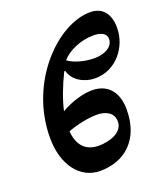

<svg xmlns="http://www.w3.org/2000/svg" viewBox="-134 -809 792 913"><g transform="rotate(-20 262.0 -353.0)"><path d="M216 10C343 10 434 -71 434 -222C434 -316 384 -364 310 -364C266 -364 207 -348 151 -316C163 -370 186 -431 217 -494H222C235 -442 291 -412 345 -412C450 -412 524 -505 524 -603C524 -669 494 -716 428 -716C262 -716 45 -499 45 -219C45 -77 119 10 216 10ZM143 -217C175 -230 240 -247 291 -247C337 -247 375 -227 375 -183C375 -122 295 -105 252 -105C181 -105 148 -150 143 -217ZM243 -540C275 -578 341 -607 405 -607C441 -607 470 -595 470 -566C470 -525 424 -503 374 -503C324 -503 270 -519 243 -540Z"/></g></svg>

Font: STIX Two Text
Style: Bold Italic
Weight: 700
Italic angle: -12°
Designer: Ross Mills, John Hudson & Paul Hanslow, Tiro Typeworks Ltd; with prior portions MicroPress Inc. and Coen Hoffman, Elsevi
Foundry: Tiro Typeworks Ltd
Version: Version 2.13 b171